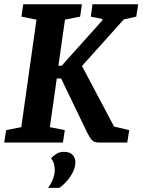

<svg xmlns="http://www.w3.org/2000/svg" viewBox="-25 -668 668 900"><path d="M-5.2 0 3.8 -58 74.8 -72 146 -576 75.6 -590 84.1 -648H359.1L350.6 -590L279.6 -576L248.8 -359.9H264L455.1 -572.9V-579L400.9 -590L408.3 -648H622.9L613.6 -590L555 -576.8L359.3 -358.6L509.5 -75L580.7 -58L571.6 0H437.9Q415.6 0 405 -12.3Q394.3 -24.5 383.8 -46.2L261.4 -300.2H241.2L208.7 -72L278.8 -58L270 0ZM200.2 212.5Q216.1 191.8 223.9 169.5Q231.7 147.2 231.7 128.8Q231.7 115 228 101Q224.3 87.1 214.1 73.9Q226.1 61.9 240.1 52.8Q254.2 43.7 274 43.7Q303.7 43.7 316.1 58.7Q328.5 73.6 328.5 92.6Q328.5 122.1 307.3 155.6Q286.1 189 253.7 212.5Z"/></svg>

Font: Faustina Light
Style: Italic
Weight: 300
Italic angle: -8°
Designer: Alfonso Garcia
Foundry: http://www.omnibus-type.com
Version: Version 1.200